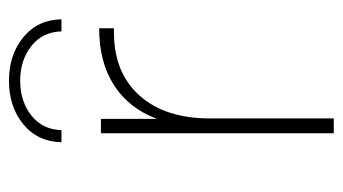

<svg xmlns="http://www.w3.org/2000/svg" viewBox="-188 -576 764 428"><g transform="rotate(-90 194.0 -362.0)"><path d="M345 -523V-490H336Q246 -490 195 -433Q144 -376 144 -276V0H111V-519H143V-394Q166 -456 217.5 -489.5Q269 -523 345 -523ZM228 -724Q286 -724 325 -692Q364 -660 365 -607H338Q337 -649 305.5 -674Q274 -699 228 -699Q182 -699 150.5 -674Q119 -649 118 -607H91Q92 -660 131 -692Q170 -724 228 -724Z"/></g></svg>

Font: Montserrat Alternates ExLight
Style: Regular
Weight: 275
Designer: Julieta Ulanovsky
Foundry: Julieta Ulanovsky
Version: Version 7.200